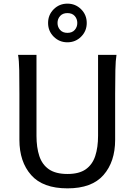

<svg xmlns="http://www.w3.org/2000/svg" viewBox="-20 -1011 743 1043"><path d="M512.7 -712.9H612.8Q607.9 -683.6 606.7 -629.9Q605.5 -576.2 605.5 -500.5V-251.5Q605.5 -132.3 542.2 -60.1Q479 12.2 346.7 12.2Q212.9 12.2 149.2 -60.1Q85.4 -132.3 85.4 -251.5V-500.5Q85.4 -572.8 84.5 -628.2Q83.5 -683.6 78.1 -712.9H178.2V-273.4Q178.2 -210 193.6 -163.3Q209 -116.7 245.8 -91.3Q282.7 -65.9 346.7 -65.9Q409.7 -65.9 445.8 -91.3Q481.9 -116.7 497.3 -163.3Q512.7 -210 512.7 -273.4ZM399.9 -886.2Q399.9 -908.2 386 -924.1Q372.1 -939.9 346.2 -939.9Q320.8 -939.9 306.6 -924.1Q292.5 -908.2 292.5 -886.2Q292.5 -864.3 306.6 -848.4Q320.8 -832.5 346.2 -832.5Q372.1 -832.5 386 -848.4Q399.9 -864.3 399.9 -886.2ZM241.2 -886.2Q241.2 -930.2 271.7 -960.7Q302.2 -991.2 346.2 -991.2Q390.1 -991.2 420.7 -960.7Q451.2 -930.2 451.2 -886.2Q451.2 -842.3 420.7 -811.8Q390.1 -781.2 346.2 -781.2Q302.2 -781.2 271.7 -811.8Q241.2 -842.3 241.2 -886.2Z"/></svg>

Font: Andika LitF DSA DSG
Style: Regular
Weight: 400
Designer: Victor Gaultney, Annie Olsen, Julie Remington, Don Collingsworth, Eric Hays, Becca Hirsbrunner
Foundry: SIL International
Version: Version 6.200 ; LitF DSA DSG; ttfautohint (v1.8.3.10-c5d8)